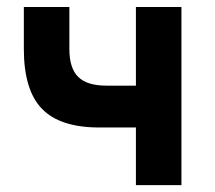

<svg xmlns="http://www.w3.org/2000/svg" viewBox="-20 -538 626 558"><path d="M268.6 -167.5Q154.3 -167.5 101.8 -221.9Q49.3 -276.4 49.3 -395.5V-517.6H181.6V-395.5Q181.6 -339.8 207.3 -314.5Q232.9 -289.1 289.1 -289.1H375V-517.6H507.3V0H375V-167.5Z"/></svg>

Font: Cascadia Code PL
Style: Bold
Weight: 700
Monospace: yes
Designer: Aaron Bell
Foundry: Saja Typeworks
Version: Version 2404.023; ttfautohint (v1.8.4)